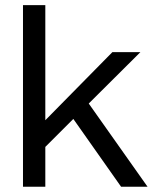

<svg xmlns="http://www.w3.org/2000/svg" viewBox="-20 -710 598 730"><path d="M258.8 -257.8 152.3 -151.4V0H67.4V-690.4H152.3V-252.9L407.2 -511.7H513.7L317.4 -316.4L541 0H440.4Z"/></svg>

Font: Dinish Expanded
Style: Regular
Weight: 400
Width: 7
Designer: Charles Nix
Foundry: Playbeing
Version: Version 2.005; ttfautohint (v1.8.3)